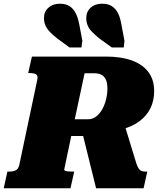

<svg xmlns="http://www.w3.org/2000/svg" viewBox="-60 -1015 876 1035"><path d="M379 -319 605 -363 675 -134Q681 -116 687.5 -106.5Q694 -97 703 -93.5Q712 -90 724 -90H734L714 0H458ZM340 -90 320 0H-40L-20 -90H-9Q11 -90 25 -97Q39 -104 44 -126L141 -585Q146 -607 134.5 -614Q123 -621 103 -621H92L112 -710H512Q593 -710 651 -689Q709 -668 740 -626.5Q771 -585 771 -524Q771 -472 751 -431.5Q731 -391 692.5 -362Q654 -333 598 -318Q542 -303 471 -302Q463 -297 459 -294Q455 -291 453 -288Q451 -285 446 -282H324L286 -100Q286 -97 291 -94.5Q296 -92 305.5 -91Q315 -90 329 -90ZM448 -620H396L343 -372H414Q439 -372 458.5 -387Q478 -402 491.5 -426.5Q505 -451 512 -480.5Q519 -510 519 -537Q519 -566 511.5 -584Q504 -602 488.5 -611Q473 -620 448 -620ZM367 -885 384 -795 379 -759H315L248 -808Q223 -828 207.5 -844.5Q192 -861 184.5 -879Q177 -897 177 -918Q177 -952 201 -973.5Q225 -995 263 -995Q294 -995 314.5 -982Q335 -969 347.5 -945Q360 -921 367 -885ZM594 -885 611 -795 607 -759H543L475 -808Q451 -828 435 -844.5Q419 -861 412 -879Q405 -897 405 -918Q405 -952 428.5 -973.5Q452 -995 491 -995Q522 -995 542.5 -982Q563 -969 575.5 -945Q588 -921 594 -885Z"/></svg>

Font: Roboto Serif 20pt Black
Style: Italic
Weight: 900
Italic angle: -10°
Version: Version 1.008